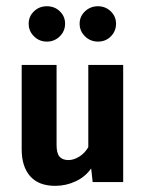

<svg xmlns="http://www.w3.org/2000/svg" viewBox="-20 -586 466 618"><path d="M162.1 -119.1Q162.1 -92.8 171.6 -81.8Q181.2 -70.8 200.2 -70.8Q217.3 -70.8 235.1 -81.8Q252.9 -92.8 264.2 -112.3V-377H376.5V0H278.3L273.4 -43.9Q254.9 -17.1 223.6 -2.4Q192.4 12.2 157.7 12.2Q104.5 12.2 77.1 -18.8Q49.8 -49.8 49.8 -105V-377H162.1ZM72.3 -509.8Q72.3 -533.2 89.4 -549.6Q106.4 -565.9 130.9 -565.9Q155.8 -565.9 172.6 -549.6Q189.5 -533.2 189.5 -509.8Q189.5 -485.8 172.4 -469Q155.3 -452.1 130.9 -452.1Q106.4 -452.1 89.4 -469Q72.3 -485.8 72.3 -509.8ZM236.3 -509.8Q236.3 -533.2 253.7 -549.6Q271 -565.9 295.4 -565.9Q319.3 -565.9 336.4 -549.6Q353.5 -533.2 353.5 -509.8Q353.5 -485.8 336.9 -469Q320.3 -452.1 295.4 -452.1Q271 -452.1 253.7 -469Q236.3 -485.8 236.3 -509.8Z"/></svg>

Font: Amiri Typewriter
Style: Bold
Weight: 700
Monospace: yes
Designer: Khaled Hosny
Version: Version 1.1